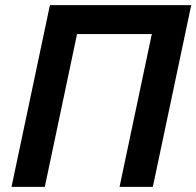

<svg xmlns="http://www.w3.org/2000/svg" viewBox="-20 -730 767 750"><path d="M25 0H155L281 -597H573L447 0H577L727 -710H175Z"/></svg>

Font: Geist SemiBold
Style: Italic
Weight: 600
Italic angle: -12°
Designer: Basement.studio, Andrés Briganti, Mateo Zaragoza
Foundry: Basement.studio, Vercel, Andrés Briganti, Guido Ferreyra, Mateo Zaragoza
Version: Version 1.500